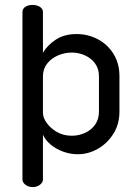

<svg xmlns="http://www.w3.org/2000/svg" viewBox="-20 -758 541 778"><path d="M113 0Q95 0 83 -9.5Q71 -19 71 -30V-709Q71 -723 83 -730.5Q95 -738 111 -738Q130 -738 142 -730Q154 -722 154 -709V-544Q171 -574 205.5 -597Q240 -620 290 -620Q337 -620 376.5 -599Q416 -578 440 -539.5Q464 -501 464 -449V-306Q464 -255 439.5 -216Q415 -177 376.5 -155Q338 -133 295 -133Q265 -133 236 -143.5Q207 -154 185.5 -172Q164 -190 154 -212V-30Q154 -19 142 -9.5Q130 0 113 0ZM271 -208Q299 -208 324.5 -219.5Q350 -231 365.5 -253Q381 -275 381 -306V-449Q381 -479 365.5 -500.5Q350 -522 324.5 -533.5Q299 -545 271 -545Q241 -545 214 -533Q187 -521 170.5 -499.5Q154 -478 154 -449V-301Q154 -281 169.5 -259.5Q185 -238 211 -223Q237 -208 271 -208Z"/></svg>

Font: Dosis Medium
Style: Regular
Weight: 500
Designer: EdgarTolentino, PabloImpallari, IginoMarini
Foundry: EdgarTolentino, PabloImpallari, IginoMarini
Version: Version 3.001; ttfautohint (v1.8.2)